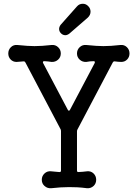

<svg xmlns="http://www.w3.org/2000/svg" viewBox="-20 -976 732 1020"><path d="M446 -882 348 -797Q337 -789 327 -789Q314 -789 304 -799Q294 -809 294 -822Q294 -833 302 -844L389 -942Q401 -956 420 -956Q437 -956 449 -943Q461 -931 461 -914Q461 -896 446 -882ZM620 -737Q640 -739 654 -725.5Q668 -712 668 -692Q668 -673 655.5 -660Q643 -647 624 -647Q615 -647 606.5 -648Q598 -649 589 -650H587Q582 -650 579 -644L392 -289Q389 -285 389 -278V-70Q389 -62 396 -62Q407 -62 419.5 -63.5Q432 -65 443 -66Q463 -68 477 -54.5Q491 -41 491 -21Q491 -1 477 12Q463 25 443 24Q412 20 390.5 19Q369 18 347 18Q323 18 301 19.5Q279 21 251 24Q231 25 216.5 12Q202 -1 202 -21Q202 -41 216.5 -54.5Q231 -68 251 -66Q261 -65 272.5 -64Q284 -63 295 -62H297Q304 -62 304 -70V-280Q304 -287 301 -291L115 -644Q112 -650 106 -650Q97 -650 87 -648.5Q77 -647 68 -647Q49 -647 36.5 -660Q24 -673 24 -692Q24 -712 38 -725.5Q52 -739 72 -737Q103 -734 124 -732.5Q145 -731 163 -731Q184 -731 205 -732.5Q226 -734 254 -737Q274 -739 288.5 -725.5Q303 -712 303 -692Q303 -672 288.5 -659Q274 -646 254 -647Q245 -649 235.5 -649.5Q226 -650 216 -651H214Q210 -651 208.5 -648Q207 -645 209 -641L340 -393Q342 -388 346 -388Q350 -388 352 -393L483 -641Q484 -643 484 -645Q484 -651 478 -651Q468 -651 458 -650Q448 -649 438 -647Q418 -646 403.5 -659Q389 -672 389 -692Q389 -712 403.5 -725.5Q418 -739 438 -737Q469 -734 490 -732.5Q511 -731 529 -731Q550 -731 571 -732.5Q592 -734 620 -737Z"/></svg>

Font: Kiwi Maru Medium
Style: Regular
Weight: 500
Designer: Hiroki-Chan
Version: Version 1.100